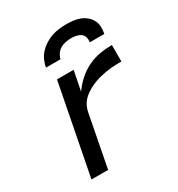

<svg xmlns="http://www.w3.org/2000/svg" viewBox="-178 -865 906 979"><g transform="rotate(-30 275.0 -375.0)"><path d="M74 0 177 -530H275L252 -414Q274 -446 303.5 -472Q333 -498 367 -514Q401 -530 436.5 -536Q472 -542 507 -542V-445Q491 -445 475.5 -444.5Q460 -444 444 -442.5Q428 -441 411.5 -438Q395 -435 379 -431Q363 -427 346.5 -421Q330 -415 315.5 -407.5Q301 -400 286 -389.5Q271 -379 259.5 -366Q248 -353 241 -337.5Q234 -322 231 -306L172 0ZM158 -610Q162 -631 171 -651.5Q180 -672 196 -689Q212 -706 232 -718.5Q252 -731 273 -738Q294 -745 315.5 -747.5Q337 -750 358 -750Q379 -750 399.5 -747.5Q420 -745 438 -738Q456 -731 471 -718.5Q486 -706 495 -689Q504 -672 505 -651.5Q506 -631 502 -610H416Q419 -625 415 -639.5Q411 -654 399.5 -662Q388 -670 373 -673Q358 -676 343 -676Q328 -676 312 -673Q296 -670 281.5 -662Q267 -654 257 -639.5Q247 -625 244 -610Z"/></g></svg>

Font: Lode Dark
Style: Bold Italic
Weight: 700
Italic angle: -11°
Monospace: yes
Designer: Belleve Invis
Foundry: Belleve Invis
Version: Version 29.2.0; ttfautohint (v1.8.3)